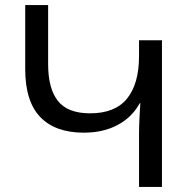

<svg xmlns="http://www.w3.org/2000/svg" viewBox="-20 -734 749 754"><path d="M616 0H526V-210Q526 -234 527.5 -266Q529 -298 531 -329H529Q499 -274 442.5 -243.5Q386 -213 309 -213Q197 -213 138 -274.5Q79 -336 79 -463V-714H169V-482Q169 -386 207.5 -337.5Q246 -289 334 -289Q432 -289 479 -347Q526 -405 526 -514V-576H616Z"/></svg>

Font: Go Noto Current
Style: Regular
Weight: 400
Designer: Monotype Design Team
Foundry: Monotype Imaging Inc.
Version: Version 2.007; ttfautohint (v1.8) -l 8 -r 50 -G 200 -x 14 -D